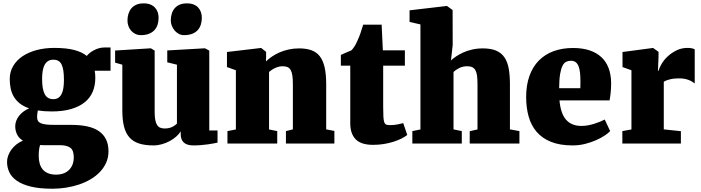

<svg xmlns="http://www.w3.org/2000/svg" viewBox="-20 -856 4181 1145"><path d="M22 109.4Q22 90.3 29.1 71.3Q36.1 52.2 48.6 35.4Q61 18.6 78.4 4.9Q95.7 -8.8 116.7 -17.1Q91.8 -32.7 81.3 -55.2Q70.8 -77.6 70.8 -103.5Q70.8 -118.7 76.4 -134.3Q82 -149.9 92.8 -164.1Q103.5 -178.2 118.9 -189.9Q134.3 -201.7 153.8 -210Q120.6 -221.2 98.4 -238.8Q76.2 -256.3 62.7 -278.8Q49.3 -301.3 43.7 -328.1Q38.1 -355 38.1 -384.3Q38.1 -427.7 58.6 -462.4Q79.1 -497.1 115 -521Q150.9 -544.9 199.2 -557.6Q247.6 -570.3 303.2 -570.3H303.7Q375.5 -570.3 422.6 -557.9Q469.7 -545.4 497.6 -522.5Q503.9 -531.2 514.9 -540Q525.9 -548.8 539.6 -556.2Q553.2 -563.5 569.1 -568.1Q585 -572.8 601.6 -572.8H639.2V-434.1H544.9Q546.9 -423.8 547.6 -412.8Q548.3 -401.9 548.3 -390.6Q548.3 -345.7 533 -309.1Q517.6 -272.5 485.4 -246.3Q453.1 -220.2 404.1 -205.8Q355 -191.4 288.1 -191.4H287.6Q241.2 -191.4 205.6 -197.3Q203.1 -185.5 202.1 -174.1Q201.2 -162.6 201.2 -158.7Q201.2 -144.5 206.3 -135.5Q211.4 -126.5 223.6 -121.1Q235.8 -115.7 256.1 -113.5Q276.4 -111.3 307.1 -111.3H404.8Q458.5 -111.3 500 -102.3Q541.5 -93.3 569.6 -74Q597.7 -54.7 612.3 -24.9Q627 4.9 627 46.4Q627 83 613.3 113.8Q599.6 144.5 575.9 169.4Q552.2 194.3 520.3 213.1Q488.3 231.9 451.2 244.4Q414.1 256.8 373.5 263.2Q333 269.5 292.5 269.5H292Q215.8 269.5 164.1 256.8Q112.3 244.1 80.8 222.2Q49.3 200.2 35.6 171.1Q22 142.1 22 109.4ZM298.3 -264.6Q316.4 -264.6 328.6 -273.2Q340.8 -281.7 348.1 -297.1Q355.5 -312.5 358.4 -334Q361.3 -355.5 361.3 -380.9Q361.3 -443.4 347.2 -471.7Q333 -500 298.8 -500H298.3Q279.3 -500 266.4 -491.7Q253.4 -483.4 245.6 -468.3Q237.8 -453.1 234.4 -432.1Q231 -411.1 231 -385.7Q231 -324.7 246.6 -294.7Q262.2 -264.6 297.9 -264.6ZM219.2 8.8Q215.3 20 213.1 36.1Q210.9 52.2 210.9 74.2Q210.9 99.1 216.8 119.6Q222.7 140.1 235.1 154.8Q247.6 169.4 267.6 177.5Q287.6 185.5 315.4 185.5H316.4Q335.9 185.5 354.5 179.7Q373 173.8 387.7 161.1Q402.3 148.4 411.1 128.7Q419.9 108.9 419.9 81.5Q419.9 41 399.7 25.4Q379.4 9.8 336.9 9.8H241.7Q235.8 9.8 230.2 9.5Q224.6 9.3 219.2 8.8Z M1077.1 -646.5Q1059.6 -646.5 1045.2 -654.5Q1030.8 -662.6 1020.5 -675Q1010.3 -687.5 1004.4 -702.9Q998.5 -718.3 998.5 -733.4Q998.5 -755.4 1004.2 -773.9Q1009.8 -792.5 1021.5 -806.4Q1033.2 -820.3 1051.3 -828.1Q1069.3 -835.9 1094.2 -835.9H1094.7Q1118.2 -835.9 1135 -829.1Q1151.9 -822.3 1162.6 -810.3Q1173.3 -798.3 1178.5 -782.7Q1183.6 -767.1 1183.6 -749.5Q1183.6 -727.5 1177.5 -708.7Q1171.4 -689.9 1158.7 -676Q1146 -662.1 1125.7 -654.3Q1105.5 -646.5 1077.6 -646.5ZM819.8 -646.5Q802.2 -646.5 787.6 -653.6Q772.9 -660.6 762.5 -672.4Q752 -684.1 746.1 -700Q740.2 -715.8 740.2 -733.4Q740.2 -755.4 746.1 -773.9Q752 -792.5 763.7 -806.4Q775.4 -820.3 793.5 -828.1Q811.5 -835.9 835.9 -835.9H836.4Q859.9 -835.9 876.7 -829.1Q893.6 -822.3 904.5 -810.3Q915.5 -798.3 920.7 -782.7Q925.8 -767.1 925.8 -749.5Q925.8 -727.5 919.7 -708.7Q913.6 -689.9 900.6 -676Q887.7 -662.1 867.9 -654.3Q848.1 -646.5 820.3 -646.5ZM709.5 -470.2 666.5 -482.4V-554.7L878.4 -567.9H879.9L902.3 -554.2V-187.5Q902.3 -159.2 906 -140.4Q909.7 -121.6 917 -110.4Q924.3 -99.1 935.5 -94.5Q946.8 -89.8 962.4 -89.8Q978 -89.8 990 -93Q1002 -96.2 1010.7 -100.8Q1019.5 -105.5 1025.4 -110.4Q1031.2 -115.2 1035.2 -118.7V-470.2L977.5 -484.4V-555.2L1199.7 -567.9H1202.6L1228 -554.2V-78.1H1277.3V-5.4Q1267.6 -3.4 1252.9 -0.5Q1238.3 2.4 1219.7 4.9Q1201.2 7.3 1179.2 9.3Q1157.2 11.2 1132.8 11.2Q1112.3 11.2 1097.9 6.3Q1083.5 1.5 1074.5 -7.6Q1065.4 -16.6 1061.5 -29.1Q1057.6 -41.5 1057.6 -56.6V-72.8Q1047.9 -56.6 1030.8 -41.5Q1013.7 -26.4 991.9 -14.6Q970.2 -2.9 945.3 4.2Q920.4 11.2 895.5 11.2Q845.2 11.2 809.8 0Q774.4 -11.2 752.2 -36.1Q730 -61 719.7 -100.8Q709.5 -140.6 709.5 -197.8Z M1336.4 -74.2 1386.7 -84V-437L1333.5 -456.1V-545.9L1535.2 -569.8H1537.6L1566.9 -546.9V-513.2L1565.9 -489.7Q1581.5 -504.9 1602.3 -519Q1623 -533.2 1647.9 -543.9Q1672.9 -554.7 1702.1 -561Q1731.4 -567.4 1763.7 -567.4Q1806.6 -567.4 1837.2 -556.4Q1867.7 -545.4 1887.2 -520.3Q1906.7 -495.1 1916 -454.1Q1925.3 -413.1 1925.3 -353.5V-84.5L1974.1 -75.2V0H1685.1V-74.2L1726.6 -84.5V-353Q1726.6 -384.3 1723.6 -405Q1720.7 -425.8 1713.6 -438.2Q1706.5 -450.7 1694.8 -455.8Q1683.1 -460.9 1665.5 -460.9Q1651.4 -460.9 1639.2 -457.3Q1627 -453.6 1616.7 -448.5Q1606.4 -443.4 1598.4 -437.5Q1590.3 -431.6 1584.5 -426.8V-84L1633.3 -74.2V0H1336.4Z M2068.8 -464.4H2012.7V-528.3Q2012.7 -528.3 2017.3 -530.5Q2022 -532.7 2029.1 -535.9Q2036.1 -539.1 2044.7 -542.7Q2053.2 -546.4 2060.3 -549.3Q2067.4 -552.2 2072 -554.4Q2076.7 -556.6 2076.7 -556.6Q2085.4 -566.4 2094.2 -579.6Q2103 -592.8 2111.3 -612.8Q2121.1 -633.3 2129.2 -656.7Q2137.2 -680.2 2146 -709H2255.9L2263.2 -555.7H2394.5V-464.4H2265.1V-219.7Q2265.1 -181.6 2266.4 -159.7Q2267.6 -137.7 2271.7 -126.7Q2275.9 -115.7 2284.2 -112.8Q2292.5 -109.9 2306.6 -109.9H2307.1Q2330.6 -109.9 2349.6 -113.8Q2368.7 -117.7 2384.3 -121.6H2384.8L2408.7 -51.3Q2394.5 -39.6 2373 -29.1Q2351.6 -18.6 2325.2 -10.3Q2298.8 -2 2268.6 2.9Q2238.3 7.8 2205.6 7.8H2204.6Q2133.3 7.8 2101.1 -25.4Q2068.8 -58.6 2068.8 -120.6Z M2439 -74.2 2487.3 -84V-710.4L2422.4 -725.1V-794.4L2643.1 -820.3H2646L2679.2 -795.9L2679.7 -587.4L2669.4 -496.1Q2682.1 -507.3 2700.4 -519.8Q2718.8 -532.2 2742.4 -543Q2766.1 -553.7 2795.4 -560.5Q2824.7 -567.4 2859.4 -567.4Q2907.2 -567.4 2938.5 -554.2Q2969.7 -541 2988 -514.4Q3006.3 -487.8 3013.7 -447.8Q3021 -407.7 3021 -354V-84.5L3077.6 -74.2V0H2781.2V-73.7L2827.6 -84V-353Q2827.6 -382.8 2825 -403.3Q2822.3 -423.8 2815.4 -436.5Q2808.6 -449.2 2796.6 -455.1Q2784.7 -460.9 2766.1 -460.9Q2739.7 -460.9 2718.5 -450.2Q2697.3 -439.5 2684.6 -426.8V-84.5L2733.9 -74.2V0H2439Z M3117.7 -276.9Q3117.7 -348.1 3137.2 -402.8Q3156.7 -457.5 3193.1 -494.6Q3229.5 -531.7 3281.2 -550.8Q3333 -569.8 3397.5 -569.8Q3453.6 -569.8 3495.8 -555.7Q3538.1 -541.5 3566.4 -515.1Q3594.7 -488.8 3609.1 -450.7Q3623.5 -412.6 3624.5 -364.7Q3624.5 -329.1 3621.8 -303.5Q3619.1 -277.8 3615.2 -257.3H3316.4Q3323.7 -178.2 3356.2 -141.6Q3388.7 -105 3447.8 -105Q3466.8 -105 3486.6 -108.6Q3506.3 -112.3 3524.9 -118.2Q3543.5 -124 3559.3 -130.6Q3575.2 -137.2 3586.4 -143.1L3618.7 -74.2Q3608.4 -62.5 3586.4 -47.9Q3564.5 -33.2 3534.7 -20Q3504.9 -6.8 3469.2 2.2Q3433.6 11.2 3395.5 11.2Q3319.3 11.2 3266.4 -10Q3213.4 -31.2 3180.4 -69.6Q3147.5 -107.9 3132.6 -160.9Q3117.7 -213.9 3117.7 -276.9ZM3440.9 -330.1Q3440.9 -333.5 3440.9 -339.1Q3440.9 -344.7 3441.2 -350.6Q3441.4 -356.4 3441.4 -362.1Q3441.4 -367.7 3441.4 -371.1Q3441.4 -399.9 3439 -422.6Q3436.5 -445.3 3430.2 -461.2Q3423.8 -477.1 3412.8 -485.4Q3401.9 -493.7 3385.3 -493.7Q3369.6 -493.7 3356.9 -487.8Q3344.2 -481.9 3335 -464.4Q3325.7 -446.8 3320.3 -414.8Q3314.9 -382.8 3314.5 -330.1Z M3691.4 -74.2 3745.6 -84V-437L3692.4 -456.1V-545.9L3872.6 -569.8H3875L3907.2 -546.9V-519.5L3903.8 -434.1H3907.7Q3912.1 -453.1 3926.5 -476.8Q3940.9 -500.5 3963.6 -521.2Q3986.3 -542 4015.6 -556.2Q4044.9 -570.3 4079.6 -570.3Q4094.7 -570.3 4106.2 -567.9Q4117.7 -565.4 4123 -561.5V-358.4Q4115.7 -363.8 4107.2 -369.1Q4098.6 -374.5 4087.4 -378.9Q4076.2 -383.3 4061.8 -386Q4047.4 -388.7 4028.3 -388.7Q3997.1 -388.7 3973.1 -382.3Q3949.2 -376 3938.5 -368.7V-84.5L4040.5 -73.7V0H3691.4Z"/></svg>

Font: Merriweather UltraBold
Style: Regular
Weight: 900
Designer: Eben Sorkin ( sorkintype@gmail.com )
Foundry: Eben Sorkin
Version: Version 1.570; ttfautohint (v1.3) -l 8 -r 32 -G 0 -x 0 -H 60